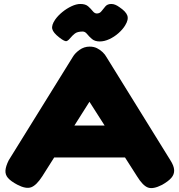

<svg xmlns="http://www.w3.org/2000/svg" viewBox="-20 -928 904 968"><path d="M839 -120Q857 -92 858 -70.5Q859 -49 844 -31.5Q829 -14 797 4Q752 27 726 17.5Q700 8 671 -39L431 -415L193 -39Q164 6 137.5 16Q111 26 67 3Q35 -14 20.5 -30.5Q6 -47 7.5 -68.5Q9 -90 24 -120L347 -641Q358 -660 381 -676.5Q404 -693 432 -693Q453 -693 469 -685Q485 -677 497.5 -665Q510 -653 517 -640ZM223 -134 301 -295H562L640 -134ZM385 -908Q411 -908 424.5 -896Q438 -884 447.5 -872Q457 -860 468 -860Q483 -860 492 -872Q501 -884 511.5 -896Q522 -908 541 -908Q551 -908 561 -904Q571 -900 582 -892Q615 -870 622 -849.5Q629 -829 611 -800Q599 -780 577.5 -761Q556 -742 531 -730.5Q506 -719 483 -719Q458 -719 443.5 -731.5Q429 -744 419 -756.5Q409 -769 397 -769Q370 -769 357 -758.5Q344 -748 336 -738Q326 -725 316.5 -721Q307 -717 279 -739Q248 -763 243.5 -782Q239 -801 258 -829Q272 -849 294 -867Q316 -885 340.5 -896.5Q365 -908 385 -908Z"/></svg>

Font: Fredoka SemiExpanded
Style: Bold
Weight: 700
Width: 6
Designer: Ben Nathan
Foundry: Milena B. Brandão, Ben Nathan
Version: Version 2.001